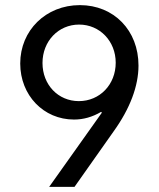

<svg xmlns="http://www.w3.org/2000/svg" viewBox="-20 -730 620 750"><path d="M378 -290 172 0H271L424 -217C488 -306 521 -394 521 -474C521 -611 425 -710 292 -710C159 -710 59 -611 59 -482C59 -358 150 -263 269 -263C306 -263 341 -273 375 -293ZM289 -634C370 -634 432 -569 432 -485C432 -400 370 -335 288 -335C207 -335 146 -399 146 -484C146 -569 208 -634 289 -634Z"/></svg>

Font: CommitMono-dimboump
Style: Regular
Weight: 400
Monospace: yes
Designer: Eigil Nikolajsen
Foundry: Eigil Nikolajsen
Version: Version 1.143